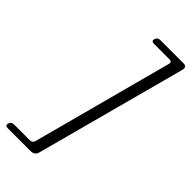

<svg xmlns="http://www.w3.org/2000/svg" viewBox="-354 -804 986 986"><g transform="rotate(45 139.0 -311.0)"><path d="M83.5 70.5 287 -692Q292.5 -711 272.5 -711H160Q139.5 -711 144.5 -729.5Q149.5 -747.5 170.5 -747.5H338Q365 -747.5 357.5 -719L138.5 98.5Q131 126.5 103 126.5H-64.5Q-85 126.5 -80 108.5Q-75 90 -54 90H58.5Q79 90 83.5 70.5Z"/></g></svg>

Font: Fraunces 9pt S050 Light
Style: Italic
Weight: 300
Italic angle: -16°
Version: Version 1.000; ttfautohint (v1.8.3)